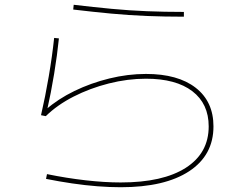

<svg xmlns="http://www.w3.org/2000/svg" viewBox="-20 -770 1040 805"><path d="M486 15Q440 15 388.5 11Q337 7 282.5 -1Q228 -9 173 -20L177 -40Q260 -23 339.5 -14Q419 -5 486 -5Q663 -5 759 -66.5Q855 -128 855 -240Q855 -335 786.5 -387.5Q718 -440 592 -440Q515 -440 436 -420Q357 -400 288.5 -365Q220 -330 172 -283L152 -287Q170 -365 184.5 -450Q199 -535 207 -611L227 -609Q220 -540 207 -460.5Q194 -381 177 -306L172 -310Q223 -355 292 -388.5Q361 -422 438.5 -441Q516 -460 592 -460Q726 -460 800.5 -402Q875 -344 875 -240Q875 -119 773 -52Q671 15 486 15ZM751 -700Q670 -700 595.5 -703Q521 -706 446 -713Q371 -720 287 -730L289 -750Q373 -740 447.5 -733Q522 -726 596 -723Q670 -720 751 -720Z"/></svg>

Font: M PLUS 1 Code Thin
Style: Regular
Weight: 250
Designer: Coji Morishita
Foundry: UNDERFOREST DESIGN
Version: Version 1.002